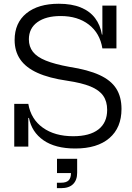

<svg xmlns="http://www.w3.org/2000/svg" viewBox="-20 -782 705 1024"><path d="M381.5 10Q275 10 212 -33.8Q149 -77.5 134.5 -153H117L131 -228Q145 -146.5 208.5 -101Q272 -55.5 370.5 -55.5Q458.5 -55.5 505 -91.8Q551.5 -128 551.5 -196Q551.5 -241 530.5 -271.2Q509.5 -301.5 462.8 -320.8Q416 -340 338 -351.5Q241.5 -365.5 179.8 -393.5Q118 -421.5 88 -465Q58 -508.5 58 -568.5Q58 -660 120.8 -711Q183.5 -762 293.5 -762Q362.5 -762 410.8 -742.2Q459 -722.5 487 -685.5Q515 -648.5 523.5 -597.5H540.5L526 -524Q513 -605 453.8 -650.8Q394.5 -696.5 303.5 -696.5Q225 -696.5 179.5 -663.8Q134 -631 134 -572Q134 -533.5 155.5 -505.8Q177 -478 224.5 -458.8Q272 -439.5 349.5 -425.5Q449.5 -410 510.5 -382Q571.5 -354 599.8 -309.8Q628 -265.5 628 -201Q628 -101 563.5 -45.5Q499 10 381.5 10ZM56 0V-228H131V0ZM526 -524V-752H601V-524ZM284 65H391.5V120L363.5 141H284ZM358.5 75H391.5V139.5Q391.5 178.5 369.8 200Q348 221.5 305.5 221.5H283.5V192.5H305.5Q333.5 192.5 346 180Q358.5 167.5 358.5 141Z"/></svg>

Font: Hepta Slab
Style: Regular
Weight: 400
Designer: Michael LaGattuta
Foundry: Michael LaGattuta
Version: Version 1.100